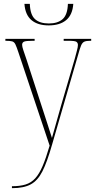

<svg xmlns="http://www.w3.org/2000/svg" viewBox="-20 -738 496 998"><path d="M233 -606Q176 -606 143.5 -633.5Q111 -661 107 -718H135Q137 -661 162 -638.5Q187 -616 234 -616Q280 -616 305.5 -638.5Q331 -661 333 -718H361Q357 -661 324 -633.5Q291 -606 233 -606ZM42 230Q84 230 113 221Q142 212 163 189Q184 166 201.5 125Q219 84 238 19L75 -468Q66 -495 60 -507.5Q54 -520 43 -523Q32 -526 10 -526H8V-536H160V-526H150Q115 -526 105 -521.5Q95 -517 95 -505Q95 -496 101 -478Q107 -460 118 -428L183 -228Q209 -148 225 -99Q241 -50 250 -21Q258 -50 271 -95.5Q284 -141 298 -191L369 -434Q375 -457 380 -475.5Q385 -494 385 -504Q385 -515 377.5 -520.5Q370 -526 336 -526H311V-536H454V-526H449Q429 -526 418.5 -521.5Q408 -517 401.5 -501.5Q395 -486 386 -453L250 16Q225 104 200.5 152.5Q176 201 139.5 220.5Q103 240 43 240H42Z"/></svg>

Font: Noto Serif Display Condensed Thin
Style: Regular
Weight: 100
Width: 3
Designer: Monotype Design Team
Foundry: Monotype Imaging Inc.
Version: Version 2.009